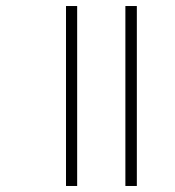

<svg xmlns="http://www.w3.org/2000/svg" viewBox="-20 -617 582 637"><path d="M396 0V-597H434V0ZM199 0V-597H236V0Z"/></svg>

Font: Noto Sans Gujarati ExtraLight
Style: Regular
Weight: 200
Designer: Jelle Bosma - Monotype Design Team, Universal Thirst
Foundry: Monotype Imaging Inc.
Version: Version 2.106; ttfautohint (v1.8.4.7-5d5b)